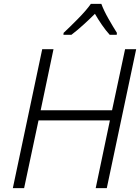

<svg xmlns="http://www.w3.org/2000/svg" viewBox="-20 -967 721 987"><path d="M46 0 197 -714H255L189 -400H556L623 -714H680L529 0H472L545 -348H178L104 0ZM306 -788H347Q376 -810 408 -839Q440 -868 468 -896Q484 -868 504 -839Q524 -810 544 -788H580L581 -798Q562 -828 538 -870Q514 -912 501 -947H447Q424 -914 380 -869.5Q336 -825 307 -798Z"/></svg>

Font: Noto Sans UI Light
Style: Italic
Weight: 300
Italic angle: -12°
Designer: Monotype Design Team
Foundry: Monotype Imaging Inc.
Version: Version 1.901